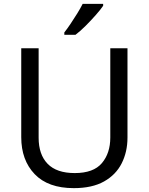

<svg xmlns="http://www.w3.org/2000/svg" viewBox="-20 -964 771 994"><path d="M640 -252Q640 -178 610 -118.5Q580 -59 518.5 -24.5Q457 10 362 10Q229 10 159.5 -62.5Q90 -135 90 -254V-714H180V-251Q180 -164 226.5 -116Q273 -68 367 -68Q464 -68 507.5 -119.5Q551 -171 551 -252V-714H640ZM514 -934Q502 -916 477 -887.5Q452 -859 423.5 -830.5Q395 -802 371 -784H313V-796Q328 -815 345.5 -841Q363 -867 380 -894.5Q397 -922 408 -944H514Z"/></svg>

Font: Noto Sans Symbols 2
Style: Regular
Weight: 400
Designer: Monotype Design Team
Foundry: Monotype Imaging Inc.
Version: Version 2.008; ttfautohint (v1.8.4.7-5d5b)